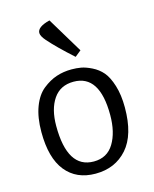

<svg xmlns="http://www.w3.org/2000/svg" viewBox="-117 -849 754 942"><g transform="rotate(-15 260.0 -378.5)"><path d="M258 -46Q124 -46 124 -262Q124 -347 159 -398.5Q194 -450 262 -450Q394 -450 394 -246Q394 -158 360 -102Q326 -46 258 -46ZM46 -252Q46 -120 100 -53Q154 14 251 14Q351 14 412 -55Q473 -124 473 -263Q473 -327 458 -375Q443 -423 421.5 -448Q400 -473 369.5 -488Q339 -503 316 -507Q293 -511 268 -511Q227 -511 191 -499Q155 -487 120.5 -459.5Q86 -432 66 -379Q46 -326 46 -252ZM226 -771 335 -590 304 -565Q226 -635 184 -683Q162 -708 162 -724Q162 -755 226 -771Z"/></g></svg>

Font: BreeCF
Style: Light
Weight: 300
Designer: Veronika Burian, Jos Scaglione
Foundry: TypeTogether
Version: Version 0.0.2